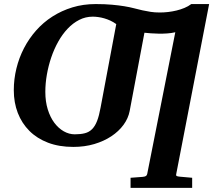

<svg xmlns="http://www.w3.org/2000/svg" viewBox="-20 -707 1090 945"><path d="M552.2 -588.4Q538.1 -598.6 523.2 -605.5Q508.3 -612.3 493.2 -616.7Q478 -621.1 463.6 -623Q449.2 -625 436.5 -625Q400.9 -625 369.9 -609.1Q338.9 -593.3 313 -565.9Q287.1 -538.6 266.6 -502Q246.1 -465.3 232.2 -424.3Q218.3 -383.3 210.7 -339.8Q203.1 -296.4 203.1 -254.9Q203.1 -207 215.1 -168.5Q227.1 -129.9 247.3 -102.8Q267.6 -75.7 293.7 -60.8Q319.8 -45.9 348.1 -45.9Q377 -45.9 397.7 -51.3Q418.5 -56.6 433.1 -71.3Q447.8 -85.9 457.8 -111.6Q467.8 -137.2 475.1 -177.7ZM925.8 217.8H622.6V168L681.6 163.6Q692.9 162.6 698 159.4Q703.1 156.2 704.6 148.9L842.8 -548.3Q824.2 -543.9 803.5 -542.5Q782.7 -541 762.2 -541.3Q741.7 -541.5 723.1 -543Q704.6 -544.4 690.9 -545.9L618.2 -160.6Q611.3 -124.5 587.9 -92.5Q564.5 -60.5 528.1 -36.4Q491.7 -12.2 444.1 2Q396.5 16.1 340.8 16.1Q271 16.1 216.6 -4.6Q162.1 -25.4 124.8 -62.7Q87.4 -100.1 67.6 -151.1Q47.9 -202.1 47.9 -263.2Q47.9 -317.4 60.8 -370.1Q73.7 -422.9 98.1 -470Q122.6 -517.1 157.7 -556.9Q192.9 -596.7 237.8 -625.5Q282.7 -654.3 336.2 -670.7Q389.6 -687 450.7 -687Q496.6 -687 531 -683.8Q565.4 -680.7 592 -676.3Q618.7 -671.9 639.9 -666.3Q661.1 -660.6 680.9 -656.2Q700.7 -651.9 720.9 -648.7Q741.2 -645.5 766.6 -645.5Q786.1 -645.5 807.4 -647.9Q828.6 -650.4 848.9 -655.3Q869.1 -660.2 887.9 -668Q906.7 -675.8 921.4 -687H1009.3L847.7 147.9Q845.2 157.7 850.3 159.7Q855.5 161.6 865.2 162.6L925.8 168Z"/></svg>

Font: Charis SIL Eur
Style: Bold Italic
Weight: 700
Italic angle: -11°
Foundry: SIL International
Version: Version 5.000